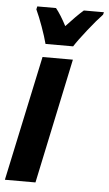

<svg xmlns="http://www.w3.org/2000/svg" viewBox="-62 -802 476 838"><g transform="rotate(5 175.5 -383.0)"><path d="M109 -548H242L126 0H-8ZM64 -753 67 -766H149Q171 -739 196 -691Q241 -740 271 -766H359L356 -755Q331 -729 293 -681Q255 -633 238 -606H117Q109 -637 93.5 -680Q78 -723 64 -753Z"/></g></svg>

Font: Noto Sans Display Ex Bold Cond
Style: Italic
Weight: 800
Width: 3
Italic angle: -12°
Designer: Monotype Design team
Foundry: Monotype Imaging Inc.
Version: Version 1.000